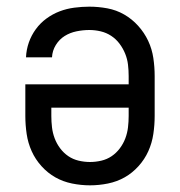

<svg xmlns="http://www.w3.org/2000/svg" viewBox="-20 -548 540 576"><path d="M250 8Q223 8 196 2.5Q169 -3 146 -16Q123 -29 104.5 -49.5Q86 -70 75 -94.5Q64 -119 60 -146Q56 -173 56 -200V-295H366V-320Q366 -337 364 -354Q362 -371 355.5 -387Q349 -403 338.5 -417Q328 -431 313.5 -440.5Q299 -450 282 -454Q265 -458 248 -458Q229 -458 209.5 -454Q190 -450 174 -440Q158 -430 147.5 -413Q137 -396 136 -376H58Q59 -399 66.5 -420.5Q74 -442 87.5 -460.5Q101 -479 119.5 -492.5Q138 -506 159 -514Q180 -522 203 -525Q226 -528 248 -528Q275 -528 302 -523Q329 -518 352.5 -504.5Q376 -491 394.5 -470.5Q413 -450 424.5 -425.5Q436 -401 440 -374Q444 -347 444 -320V-200Q444 -173 440 -146Q436 -119 425 -94.5Q414 -70 395.5 -49.5Q377 -29 354 -16Q331 -3 304 2.5Q277 8 250 8ZM250 -62Q267 -62 284 -66Q301 -70 315 -79.5Q329 -89 339.5 -103Q350 -117 356 -133Q362 -149 364 -166Q366 -183 366 -200V-225H134V-200Q134 -183 136 -166Q138 -149 144 -133Q150 -117 160.5 -103Q171 -89 185 -79.5Q199 -70 216 -66Q233 -62 250 -62Z"/></svg>

Font: Zed Sans
Style: Regular
Weight: 400
Designer: Belleve Invis
Foundry: Belleve Invis
Version: Version 1.0.0; ttfautohint (v1.8.4)